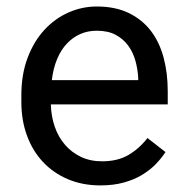

<svg xmlns="http://www.w3.org/2000/svg" viewBox="-20 -558 570 588"><path d="M287.6 9.8Q232.4 9.8 187.7 -9.3Q143.1 -28.3 111.3 -62.3Q79.6 -96.2 62.5 -143.1Q45.4 -189.9 45.4 -245.6V-266.1Q45.4 -330.6 64.7 -381.3Q84 -432.1 116.2 -466.8Q148.4 -501.5 189.9 -519.8Q231.4 -538.1 276.4 -538.1Q333 -538.1 374 -518.3Q415 -498.5 441.7 -463.9Q468.3 -429.2 481 -381.8Q493.7 -334.5 493.7 -278.8V-238.3H135.7Q136.7 -201.7 147.7 -169.9Q158.7 -138.2 179 -114.7Q199.2 -91.3 227.8 -77.6Q256.3 -64 292.5 -64Q340.3 -64 373.5 -83.5Q406.7 -103 431.6 -135.3L486.8 -92.3Q474.1 -72.8 456.1 -54.4Q438 -36.1 413.8 -21.7Q389.6 -7.3 358.4 1.2Q327.1 9.8 287.6 9.8ZM276.4 -463.9Q249 -463.9 226.1 -453.9Q203.1 -443.8 185.1 -424.8Q167 -405.8 155 -377.4Q143.1 -349.1 138.7 -312.5H403.3V-319.3Q401.9 -345.7 394.8 -371.6Q387.7 -397.5 372.8 -418Q357.9 -438.5 334.5 -451.2Q311 -463.9 276.4 -463.9Z"/></svg>

Font: RobotoDraft
Style: Regular
Weight: 400
Designer: Google
Foundry: Google
Version: Version 2.000988-w1; 2014